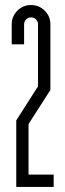

<svg xmlns="http://www.w3.org/2000/svg" viewBox="-20 -737 258 757"><path d="M129.9 -641Q129.9 -652.6 122 -660.6Q114.1 -668.5 102.5 -668.5Q91.2 -668.5 83.1 -660.6Q75 -652.6 75 -641V-562.3H26.2V-641Q26.2 -672.6 48.5 -694.9Q70.8 -717.2 102.5 -717.2Q134.1 -717.2 156.4 -694.9Q178.7 -672.6 178.7 -641V-382.3L92.5 -247.8V-48.7H191.6V0H44.1V-262.4L129.9 -396.5Z"/></svg>

Font: Marapfhont
Style: Book
Weight: 400
Version: Version 0.15